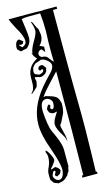

<svg xmlns="http://www.w3.org/2000/svg" viewBox="-113 -753 452 798"><g transform="rotate(-15 113.0 -353.5)"><path d="M68 -554 71 -547Q71 -564 89 -594.5Q107 -625 107 -637Q107 -652 99 -674L100 -677L102 -676Q105 -672 110.5 -659Q116 -646 121 -640Q121 -637 123 -628Q125 -619 125 -612Q125 -589 107 -571Q109 -571 125 -563L124 -540L112 -555Q99 -555 94 -541L96 -531L104 -524H108Q120 -524 128 -516L146 -493L148 -495Q147 -512 147 -546Q147 -580 148 -597Q148 -613 149 -626Q149 -665 145 -701H95Q79 -701 64 -698L65 -696Q66 -687 70 -658.5Q74 -630 74 -616Q74 -592 54 -575L27 -569L14 -581Q13 -585 13 -591Q16 -618 32 -619L47 -607L43 -598L34 -595L28 -598L26 -595L37 -584Q56 -591 56 -606Q56 -629 33 -666Q12 -706 12 -711H85Q135 -711 160 -710V-711H218V-701H200V-497Q200 -413 202 -251V-195Q200 -65 198 -5H203V4H138V-5H144Q147 -176 147 -450H146Q139 -442 110 -411.5Q81 -381 68 -361L77 -363Q82 -362 91.5 -359Q101 -356 105.5 -354.5Q110 -353 116 -349.5Q122 -346 126 -340.5Q130 -335 132 -327L135 -317Q135 -301 133 -290Q131 -279 129 -274Q127 -269 122 -260Q117 -251 114 -244Q110 -235 108 -235Q106 -235 105 -225Q106 -219 109.5 -206.5Q113 -194 115 -184Q117 -174 117 -164L116 -158Q116 -171 105 -188Q84 -221 84 -238Q84 -252 95 -269.5Q106 -287 107 -289L92 -286Q82 -287 74 -294L69 -308Q74 -322 81 -326L87 -322L83 -309L89 -303Q101 -303 101 -328Q101 -337 93 -344Q85 -351 76 -351Q50 -351 50 -308Q50 -298 52 -278L56 -248L57 -246Q58 -228 72 -201Q94 -153 94 -129V-55L92 -53L89 -37L81 -26V-23Q78 -20 73 -15.5Q68 -11 66.5 -9.5Q65 -8 60.5 -5.5Q56 -3 50.5 -2Q45 -1 36 1L18 -6L7 -21L6 -34V-42V-47Q6 -59 13 -73Q23 -94 23 -115Q23 -126 18 -136V-144Q24 -144 34 -125.5Q44 -107 44 -98Q44 -91 21 -65L22 -62L40 -68L51 -61Q53 -57 57 -53L58 -48L52 -36L38 -28Q30 -33 30 -37L37 -49L32 -55L26 -50L20 -35Q21 -26 27.5 -19Q34 -12 43 -12Q54 -12 60 -24.5Q66 -37 66 -53Q66 -77 42 -146Q18 -210 18 -256Q18 -330 78 -403Q98 -427 119 -448Q137 -466 137 -480Q137 -492 123.5 -503Q110 -514 97 -514Q92 -511 85.5 -509.5Q79 -508 77 -507Q69 -506 58 -489L55 -473L58 -463L75 -456Q96 -459 96 -471L93 -476Q87 -472 83 -471L78 -477Q78 -492 96 -492Q103 -488 111 -475L108 -469V-464L100 -453Q87 -445 80 -445Q74 -445 67 -448Q61 -450 55 -450L54 -446L57 -433L55 -421L52 -410Q36 -394 25 -386L24 -389Q29 -394 32 -398.5Q35 -403 36.5 -410.5Q38 -418 38.5 -422Q39 -426 39 -438Q39 -450 39 -454Q40 -500 84 -523Q68 -539 68 -554Z"/></g></svg>

Font: Bukvitsa
Style: Regular
Weight: 500
Foundry: Ponomar Technologies, Inc.
Version: Version 1.1